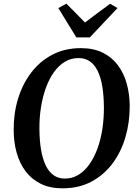

<svg xmlns="http://www.w3.org/2000/svg" viewBox="-20 -1015 754 1045"><path d="M320.5 10Q251.5 10 201.2 -15Q151 -40 118.8 -83.5Q86.5 -127 70.5 -184.2Q54.5 -241.5 54.5 -306.5Q53.5 -395 77.5 -475.2Q101.5 -555.5 148.5 -618Q195.5 -680.5 263.8 -716.8Q332 -753 420 -753Q489.5 -753 539.8 -728Q590 -703 622.2 -659.2Q654.5 -615.5 670 -559Q685.5 -502.5 686 -439.5Q686.5 -350.5 663 -269.5Q639.5 -188.5 592.8 -125.8Q546 -63 477.8 -26.5Q409.5 10 320.5 10ZM333 -43Q373 -43 406.5 -63.2Q440 -83.5 466 -120Q492 -156.5 510 -205.2Q528 -254 537 -312Q546 -370 545.5 -432.5Q545 -495 536.8 -544.5Q528.5 -594 511.8 -628.5Q495 -663 469.2 -681Q443.5 -699 407 -699Q367 -699 333.5 -679Q300 -659 274 -622.8Q248 -586.5 230.2 -538Q212.5 -489.5 203.2 -432.2Q194 -375 194.5 -313Q195 -249.5 203.5 -199.5Q212 -149.5 229 -114.5Q246 -79.5 271.8 -61.2Q297.5 -43 333 -43ZM395.5 -811.5 297.5 -971 341.5 -995Q367 -969.5 392.2 -943.8Q417.5 -918 442.5 -892.5Q476 -918.5 510.5 -943.8Q545 -969 579.5 -994.5L619.5 -971L469 -811.5Z"/></svg>

Font: Merriweather 28pt SemiBold
Style: Italic
Weight: 600
Italic angle: -7.8°
Version: Version 2.101